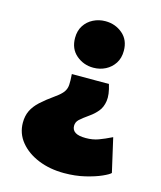

<svg xmlns="http://www.w3.org/2000/svg" viewBox="-110 -615 746 890"><g transform="rotate(15 263.0 -170.0)"><path d="M281 195Q213 195 157.8 172.5Q102.5 150 69.8 110Q37 70 37 18Q37 -14.5 49 -39.5Q61 -64.5 86.2 -87.8Q111.5 -111 151 -139Q176.5 -157 187.2 -172Q198 -187 199.2 -206.5Q200.5 -226 198 -258H376Q391 -209.5 386.2 -178.8Q381.5 -148 365.2 -128.5Q349 -109 329 -95Q297 -72.5 283.5 -59.8Q270 -47 270 -29Q270 -9 286 1.5Q302 12 337 12Q370 12 397.2 2Q424.5 -8 459 -25L496 137Q488.5 145.5 457.8 159.2Q427 173 381 184Q335 195 281 195ZM286 -312Q239 -312 204 -341.8Q169 -371.5 169 -424Q169 -458.5 185 -483.2Q201 -508 227.8 -521.5Q254.5 -535 286 -535Q333.5 -535 368.2 -505.5Q403 -476 403 -424Q403 -389 386.8 -364Q370.5 -339 344 -325.5Q317.5 -312 286 -312Z"/></g></svg>

Font: Geologica Cursive Black
Style: Regular
Weight: 900
Designer: Sindre Bremnes, Frode Helland
Foundry: Monokrom Skriftforlag AS
Version: Version 1.010;gftools[0.9.28]